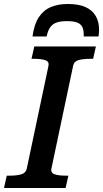

<svg xmlns="http://www.w3.org/2000/svg" viewBox="-44 -943 517 963"><path d="M296 -923Q248 -923 211 -907.5Q174 -892 150.5 -856.5Q127 -821 119 -760H190Q196 -790 208 -806.5Q220 -823 240 -830Q260 -837 291 -837Q327 -837 345.5 -829Q364 -821 370.5 -804Q377 -787 376 -760H450Q451 -768 452 -775.5Q453 -783 453 -793Q453 -834 436 -863Q419 -892 385 -907.5Q351 -923 296 -923ZM90 -96 199 -612Q204 -634 183.5 -641Q163 -648 129 -648H114L128 -710H437L423 -648H407Q375 -648 351.5 -642Q328 -636 323 -614L214 -98Q209 -76 229.5 -69Q250 -62 284 -62H299L285 0H-24L-10 -62H6Q39 -62 62 -68.5Q85 -75 90 -96Z"/></svg>

Font: Roboto Serif 20pt Medium
Style: Italic
Weight: 500
Italic angle: -10°
Version: Version 1.008